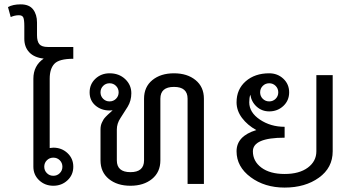

<svg xmlns="http://www.w3.org/2000/svg" viewBox="-20 -845 1632 882"><path d="M16.7 -812.5Q39.2 -825 75 -825Q114.2 -825 132.1 -801.7Q150 -778.3 150 -741.7V-683.3Q150 -655 160.8 -642.1Q171.7 -629.2 200 -629.2H316.7V-575Q251.7 -575 230 -552.1Q208.3 -529.2 208.3 -483.3V-165Q218.3 -166.7 225 -166.7Q263.3 -166.7 290 -141.7Q316.7 -116.7 316.7 -79.2Q316.7 -41.7 290 -16.7Q263.3 8.3 225 8.3Q186.7 8.3 160 -16.7Q133.3 -41.7 133.3 -79.2V-483.3Q133.3 -543.3 180.8 -575.8Q136.7 -580.8 114.2 -605Q91.7 -629.2 91.7 -666.7V-725Q91.7 -754.2 87.1 -764.6Q82.5 -775 66.7 -775Q48.3 -775 29.2 -766.7ZM254.6 -108.8Q242.5 -120.8 225 -120.8Q207.5 -120.8 195.4 -108.8Q183.3 -96.7 183.3 -79.2Q183.3 -61.7 195.4 -49.6Q207.5 -37.5 225 -37.5Q242.5 -37.5 254.6 -49.6Q266.7 -61.7 266.7 -79.2Q266.7 -96.7 254.6 -108.8Z M512.9 -450.4Q500.8 -462.5 483.3 -462.5Q465.8 -462.5 453.8 -450.4Q441.7 -438.3 441.7 -420.8Q441.7 -403.3 453.8 -391.2Q465.8 -379.2 483.3 -379.2Q500.8 -379.2 512.9 -391.2Q525 -403.3 525 -420.8Q525 -438.3 512.9 -450.4ZM516.7 -250V-108.3Q516.7 -54.2 579.2 -54.2Q641.7 -54.2 641.7 -108.3V-391.7Q641.7 -445.8 680 -477.1Q718.3 -508.3 779.2 -508.3Q840 -508.3 878.3 -477.1Q916.7 -445.8 916.7 -391.7V0H841.7V-391.7Q841.7 -445.8 779.2 -445.8Q716.7 -445.8 716.7 -391.7V-108.3Q716.7 -54.2 678.3 -22.9Q640 8.3 579.2 8.3Q518.3 8.3 480 -22.9Q441.7 -54.2 441.7 -108.3V-250Q441.7 -259.2 443.3 -267.5Q445 -275.8 448.8 -283.3Q452.5 -290.8 455.4 -295.8Q458.3 -300.8 465.4 -308.3Q472.5 -315.8 475.4 -318.3Q478.3 -320.8 487.1 -328.8Q495.8 -336.7 497.5 -338.3Q492.5 -337.5 483.3 -337.5Q445 -337.5 418.3 -360.4Q391.7 -383.3 391.7 -420.8Q391.7 -458.3 418.3 -483.3Q445 -508.3 483.3 -508.3Q526.7 -508.3 555 -481.7Q583.3 -455 583.3 -416.7Q583.3 -382.5 566.7 -355Q550 -327.5 533.3 -302.5Q516.7 -277.5 516.7 -250Z M1187.1 -391.2Q1199.2 -379.2 1216.7 -379.2Q1234.2 -379.2 1246.2 -391.2Q1258.3 -403.3 1258.3 -420.8Q1258.3 -438.3 1246.2 -450.4Q1234.2 -462.5 1216.7 -462.5Q1199.2 -462.5 1187.1 -450.4Q1175 -438.3 1175 -420.8Q1175 -403.3 1187.1 -391.2ZM1216.7 -333.3Q1183.3 -333.3 1159.2 -355Q1135 -376.7 1130 -410Q1125 -396.7 1125 -375Q1125 -328.3 1174.2 -295.4Q1223.3 -262.5 1287.5 -262.5V-212.5Q1141.7 -212.5 1141.7 -150Q1141.7 -104.2 1180.8 -75Q1220 -45.8 1287.5 -45.8Q1355 -45.8 1394.2 -75Q1433.3 -104.2 1433.3 -150V-500H1508.3V-150Q1508.3 -74.2 1445 -28.8Q1381.7 16.7 1287.5 16.7Q1195.8 16.7 1131.2 -31.2Q1066.7 -79.2 1066.7 -150Q1066.7 -220 1157.5 -247.5Q1116.7 -270 1091.7 -303.3Q1066.7 -336.7 1066.7 -375Q1066.7 -435 1108.8 -471.7Q1150.8 -508.3 1216.7 -508.3Q1255 -508.3 1281.7 -483.3Q1308.3 -458.3 1308.3 -420.8Q1308.3 -383.3 1281.7 -358.3Q1255 -333.3 1216.7 -333.3Z"/></svg>

Font: BoonBaan
Style: Regular
Weight: 400
Designer: Sungsit Sawaiwan
Foundry: FontUni
Version: Version 2.0